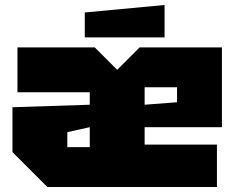

<svg xmlns="http://www.w3.org/2000/svg" viewBox="-20 -750 940 770"><path d="M30 -140V-320L340 -330V-380H50V-560H360L450 -470L540 -560H870V-240H560V-170H850V0H170ZM560 -330 690 -340V-400H560ZM250 -220V-160H340V-240ZM320 -600V-700L640 -730V-600Z"/></svg>

Font: Tektur Black
Style: Regular
Weight: 900
Designer: Adam Jagosz
Foundry: Adam Jagosz
Version: Version 1.005;gftools[0.9.30]